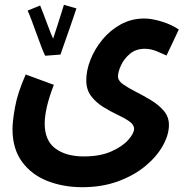

<svg xmlns="http://www.w3.org/2000/svg" viewBox="-20 -549 799 799"><path d="M32 -12Q32 -44 42.5 -103Q53 -162 87 -239L204 -196Q183 -141 174.5 -102Q166 -63 166 -35Q166 36 210.5 69Q255 102 329 102Q396 102 442.5 81.5Q489 61 513.5 33.5Q538 6 538 -13Q538 -30 518 -44Q498 -58 468 -72Q438 -86 408.5 -104.5Q379 -123 359 -149.5Q339 -176 339 -215Q339 -256 356.5 -300.5Q374 -345 406 -384Q438 -423 482.5 -447.5Q527 -472 581 -472Q612 -472 654 -459Q696 -446 724 -426L673 -318Q660 -324 634 -335Q608 -346 583 -346Q545 -346 520 -324.5Q495 -303 483 -276Q471 -249 471 -231Q471 -213 492.5 -198Q514 -183 545.5 -167Q577 -151 608.5 -132Q640 -113 661.5 -88Q683 -63 683 -29Q683 12 657.5 57.5Q632 103 585 142Q538 181 471.5 205.5Q405 230 322 230Q243 230 177 204Q111 178 71.5 124Q32 70 32 -12ZM168 -317Q161 -331 151.5 -356Q142 -381 131.5 -410Q121 -439 111.5 -464.5Q102 -490 95 -505L147 -526Q151 -516 160.5 -492Q170 -468 180.5 -439Q191 -410 201 -388Q210 -414 219.5 -444.5Q229 -475 236.5 -498.5Q244 -522 246 -529L298 -514Q295 -505 286.5 -479.5Q278 -454 267 -423Q256 -392 246.5 -364.5Q237 -337 232 -323L233 -322Z"/></svg>

Font: Noto Sans Arabic ExtCond
Style: Bold
Weight: 700
Width: 2
Designer: Monotype Design Team, Nadine Chahine, Nizar Qandah and Khaled Hosny
Foundry: Monotype Imaging Inc.
Version: Version 2.012; ttfautohint (v1.8.4.7-5d5b)